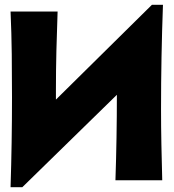

<svg xmlns="http://www.w3.org/2000/svg" viewBox="-20 -751 723 800"><path d="M659 -731Q655 -622 653 -514Q651 -406 651 -297Q651 -222 652.5 -148.5Q654 -75 656 0H461Q467 -178 467 -356L73 29H24Q30 -158 30 -346Q30 -436 29 -524.5Q28 -613 24 -703H220Q217 -621 215 -539.5Q213 -458 213 -375V-336L613 -731Z"/></svg>

Font: CAT Rhythmus
Style: Regular
Weight: 400
Designer: Peter Wiegel nach alter Vorlage
Foundry: Peter Wiegel
Version: 1.000